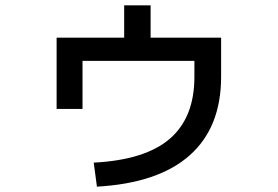

<svg xmlns="http://www.w3.org/2000/svg" viewBox="-20 -657 1040 719"><path d="M192 -249V-516H445V-637H544V-516H808V-369Q808 -180 690.5 -75.5Q573 29 343 42L331 -48Q524 -58 616 -137.5Q708 -217 708 -369V-429H289V-249Z"/></svg>

Font: Mplus 1p Medium
Style: Regular
Weight: 500
Version: Version 1.061